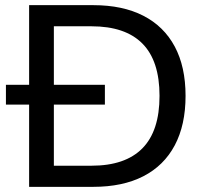

<svg xmlns="http://www.w3.org/2000/svg" viewBox="-20 -725 806 745"><path d="M93 0V-705H342Q456 -705 536 -664Q616 -623 658 -544.5Q700 -466 700 -353Q700 -240 658 -161Q616 -82 536 -41Q456 0 342 0ZM189 -82H335Q466 -82 532.5 -149.5Q599 -217 599 -353Q599 -489 532.5 -556Q466 -623 335 -623H189ZM3 -319V-396H387V-319Z"/></svg>

Font: Nunito Sans 12pt ExtraLight 10pt Medium
Style: Regular
Weight: 500
Version: Version 3.101;gftools[0.9.27]